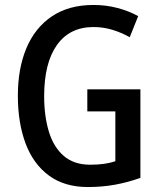

<svg xmlns="http://www.w3.org/2000/svg" viewBox="-20 -744 646 774"><path d="M332 -384H546V-27Q496 -9 444 0.5Q392 10 334 10Q240 10 177 -36.5Q114 -83 83 -166Q52 -249 52 -358Q52 -468 86.5 -550Q121 -632 189 -678Q257 -724 357 -724Q407 -724 453 -712Q499 -700 537 -679L503 -594Q469 -613 432.5 -624Q396 -635 357 -635Q261 -635 209.5 -562.5Q158 -490 158 -356Q158 -276 177 -213.5Q196 -151 237 -115.5Q278 -80 344 -80Q375 -80 399.5 -83.5Q424 -87 445 -94V-295H332Z"/></svg>

Font: Noto Sans Arabic UI Cn Md
Style: Regular
Weight: 500
Width: 3
Designer: Monotype Design Team, Nadine Chahine and Nizar Qandah
Foundry: Monotype Imaging Inc.
Version: Version 2.010; ttfautohint (v1.8.4.7-5d5b)